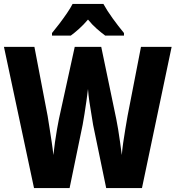

<svg xmlns="http://www.w3.org/2000/svg" viewBox="-23 -951 888 971"><path d="M845 -714 695 0H514L448 -319Q445 -340 439.5 -371.5Q434 -403 429 -437Q424 -471 422 -501Q419 -477 414.5 -443Q410 -409 404.5 -376Q399 -343 395 -320L329 0H149L-3 -714H151L218 -364Q222 -339 227.5 -304Q233 -269 238.5 -232.5Q244 -196 247 -167Q250 -197 255 -232Q260 -267 265.5 -298.5Q271 -330 275 -349L355 -714H489L565 -349Q569 -329 574.5 -297Q580 -265 584.5 -230.5Q589 -196 593 -167Q595 -194 600 -229Q605 -264 611 -299.5Q617 -335 622 -364L690 -714ZM500 -931Q518 -898 546.5 -858.5Q575 -819 604 -784V-771H509Q490 -785 466.5 -805.5Q443 -826 422 -852Q399 -825 376 -804.5Q353 -784 335 -771H240V-784Q256 -803 276.5 -830Q297 -857 315.5 -884Q334 -911 344 -931Z"/></svg>

Font: Noto Sans Gujarati UI Condensed ExtraBold
Style: Regular
Weight: 800
Width: 3
Designer: Jelle Bosma - Monotype Design Team, Universal Thirst
Foundry: Monotype Imaging Inc.
Version: Version 2.106; ttfautohint (v1.8.4.7-5d5b)